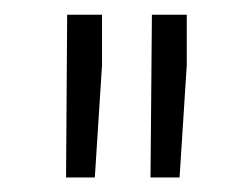

<svg xmlns="http://www.w3.org/2000/svg" viewBox="-20 -770 327 261"><path d="M118.7 -750H71.3L69.8 -528.8H108.9L118.7 -681.6ZM233.9 -750H186.5L184.6 -528.8H224.1L233.9 -681.6Z"/></svg>

Font: Shabnam Thin
Style: Regular
Weight: 100
Foundry: DejaVu fonts team - Redesigned by Saber Rastikerdar - Based on Vazir font
Version: Version 5.0.1